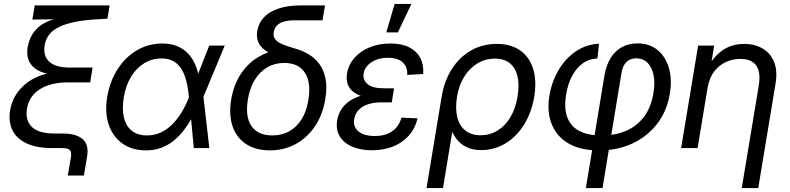

<svg xmlns="http://www.w3.org/2000/svg" viewBox="-20 -755 4028 979"><path d="M325.7 140.1 341.8 45.4Q344.7 28.3 341.1 18.3Q337.4 8.3 325.9 4.2Q314.5 0 293 0H243.2Q167.5 0 116.7 -23.4Q65.9 -46.9 43.9 -90.1Q22 -133.3 31.7 -193.4Q39.1 -236.3 60.1 -270Q81.1 -303.7 111.6 -328.1Q142.1 -352.5 178.5 -366.9Q214.8 -381.3 252.9 -385.3L254.4 -374.5Q223.1 -377 196.5 -386.2Q169.9 -395.5 150.9 -412.6Q131.8 -429.7 123.8 -454.8Q115.7 -480 121.1 -514.6Q128.9 -560.5 153.8 -592.8Q178.7 -625 216.8 -642.8Q254.9 -660.6 300.8 -663.6L302.7 -657.2L145 -655.3L157.2 -727.5H539.1L527.8 -659.7L463.9 -655.8Q349.6 -648.9 284.2 -618.9Q218.8 -588.9 208 -524.9Q198.7 -471.7 230.5 -441.2Q262.2 -410.6 335 -410.6H452.1L439.9 -335H325.7Q268.1 -335 223.9 -319.6Q179.7 -304.2 152.3 -274.4Q125 -244.6 117.7 -202.1Q107.9 -141.1 142.6 -107.7Q177.2 -74.2 258.3 -74.2H299.3Q368.2 -74.2 401.4 -45.7Q434.6 -17.1 423.8 45.4L407.7 140.1Z M724.6 11.7Q653.3 11.7 604.2 -23.2Q555.2 -58.1 534.4 -119.4Q513.7 -180.7 526.4 -259.8Q540 -340.3 579.3 -401.9Q618.7 -463.4 677.7 -498.3Q736.8 -533.2 808.1 -533.2Q848.6 -533.2 880.1 -521Q911.6 -508.8 934.3 -486.6Q957 -464.4 971.7 -433.8Q986.3 -403.3 993.2 -366.2H1023.4L1017.1 -262.7L1047.4 0H968.3L943.4 -262.7Q939 -307.1 929.7 -343.3Q920.4 -379.4 904.3 -404.5Q888.2 -429.7 863.5 -443.4Q838.9 -457 803.7 -457Q755.4 -457 715.3 -432.6Q675.3 -408.2 648.4 -364Q621.6 -319.8 611.3 -259.8Q601.6 -200.2 611.8 -156.2Q622.1 -112.3 651.9 -88.4Q681.6 -64.5 730 -64.5Q766.1 -64.5 797.4 -78.4Q828.6 -92.3 855.5 -118.2Q882.3 -144 904.5 -179.9Q926.8 -215.8 943.8 -259.8L1046.9 -522.5H1126L1016.6 -259.8L988.8 -156.2H960Q939.9 -120.1 916.3 -89.6Q892.6 -59.1 864 -36.4Q835.4 -13.7 801 -1Q766.6 11.7 724.6 11.7Z M1356 11.7Q1284.2 11.7 1235.4 -20Q1186.5 -51.8 1166.3 -109.9Q1146 -168 1158.7 -246.6Q1171.9 -326.2 1211.4 -383.3Q1251 -440.4 1310.1 -471.4Q1369.1 -502.4 1440.4 -502.4L1433.1 -458Q1395.5 -466.3 1367.2 -478.5Q1338.9 -490.7 1320.3 -507.8Q1301.8 -524.9 1294.4 -547.6Q1287.1 -570.3 1292 -598.6Q1298.8 -638.2 1326.2 -667Q1353.5 -695.8 1400.9 -711.7Q1448.2 -727.5 1515.1 -727.5H1637.2L1624.5 -651.4H1482.9Q1450.2 -651.4 1427.5 -644.8Q1404.8 -638.2 1392.1 -625Q1379.4 -611.8 1376 -592.8Q1372.1 -571.8 1381.1 -558.1Q1390.1 -544.4 1408.2 -534.9Q1426.3 -525.4 1450 -518.3Q1473.6 -511.2 1499.5 -502.9Q1527.3 -494.1 1556.4 -476.6Q1585.4 -459 1607.7 -429.7Q1629.9 -400.4 1639.4 -356.2Q1648.9 -312 1638.7 -250Q1625.5 -169.4 1585.7 -110.6Q1545.9 -51.8 1486.8 -20Q1427.7 11.7 1356 11.7ZM1368.7 -64.5Q1417 -64.5 1455.1 -85.7Q1493.2 -106.9 1518.6 -147.9Q1543.9 -189 1552.7 -247.6Q1566.9 -335.4 1534.2 -384.8Q1501.5 -434.1 1429.2 -434.1Q1381.3 -434.1 1343 -411.9Q1304.7 -389.6 1279.1 -347.9Q1253.4 -306.2 1243.7 -246.6Q1229.5 -158.7 1262.7 -111.6Q1295.9 -64.5 1368.7 -64.5Z M1877 11.2Q1818.8 11.2 1775.9 -7.1Q1732.9 -25.4 1712.2 -60.1Q1691.4 -94.7 1699.2 -142.1Q1705.1 -174.3 1722.2 -200Q1739.3 -225.6 1768.1 -243.7Q1796.9 -261.7 1836.7 -271.2Q1876.5 -280.8 1926.8 -280.8H1985.4L1977.5 -232.9H1921.4Q1884.8 -232.9 1856 -223.1Q1827.1 -213.4 1809.1 -194.6Q1791 -175.8 1786.1 -148.4Q1779.3 -107.9 1807.9 -84.7Q1836.4 -61.5 1891.1 -61.5Q1928.2 -61.5 1955.3 -72.5Q1982.4 -83.5 2000.5 -104.2Q2018.6 -125 2027.3 -155.3L2109.4 -151.4Q2095.7 -97.2 2062.3 -61Q2028.8 -24.9 1981.2 -6.8Q1933.6 11.2 1877 11.2ZM1927.7 -250.5Q1877.9 -250.5 1841.8 -259.5Q1805.7 -268.6 1783.4 -285.2Q1761.2 -301.8 1752.9 -325.9Q1744.6 -350.1 1749.5 -380.4Q1757.3 -425.8 1787.6 -460.2Q1817.9 -494.6 1865 -513.9Q1912.1 -533.2 1970.2 -533.2Q2028.3 -533.2 2066.7 -513.7Q2105 -494.1 2123 -459.5Q2141.1 -424.8 2137.7 -377.9L2056.2 -373Q2059.1 -412.6 2033.9 -436.5Q2008.8 -460.4 1958 -460.4Q1908.2 -460.4 1873.8 -437.5Q1839.4 -414.6 1834 -379.9Q1829.1 -347.7 1854.2 -326.2Q1879.4 -304.7 1939 -304.7H1989.3L1980.5 -250.5ZM1949.7 -589.8 1992.2 -734.9H2077.6L2008.8 -589.8Z M2154.8 204.1 2231.9 -261.7Q2245.6 -343.8 2284.7 -404.3Q2323.7 -464.8 2382.3 -498Q2440.9 -531.2 2512.7 -531.2Q2584 -531.2 2631.6 -498.3Q2679.2 -465.3 2698.2 -404.8Q2717.3 -344.2 2704.1 -262.2Q2690.4 -180.7 2652.1 -119.4Q2613.8 -58.1 2557.4 -23.9Q2501 10.3 2434.1 10.3Q2395 10.3 2366.7 -1.5Q2338.4 -13.2 2319.1 -33.4Q2299.8 -53.7 2287.6 -79.6H2285.6L2238.8 204.1ZM2430.7 -65.4Q2478.5 -65.4 2517.6 -89.6Q2556.6 -113.8 2582.8 -158Q2608.9 -202.1 2618.7 -261.2Q2628.9 -320.8 2618.9 -364.7Q2608.9 -408.7 2579.8 -432.4Q2550.8 -456.1 2502.9 -456.1Q2454.6 -456.1 2414.6 -431.9Q2374.5 -407.7 2347.2 -364Q2319.8 -320.3 2310.1 -261.2Q2300.8 -202.1 2311.5 -158Q2322.3 -113.8 2352.5 -89.6Q2382.8 -65.4 2430.7 -65.4Z M2967.3 204.1 3062 -369.6Q3070.8 -422.4 3093.5 -459Q3116.2 -495.6 3150.9 -514.6Q3185.5 -533.7 3230.5 -533.7Q3291.5 -533.7 3332.8 -500Q3374 -466.3 3390.9 -408.2Q3407.7 -350.1 3395.5 -277.3Q3380.9 -188.5 3330.6 -123.5Q3280.3 -58.6 3204.6 -23.4Q3128.9 11.7 3037.6 11.7H3029.8Q2940.4 11.7 2879.9 -22.9Q2819.3 -57.6 2793.5 -121.1Q2767.6 -184.6 2781.7 -269.5Q2793.9 -339.8 2828.4 -398.2Q2862.8 -456.5 2915.5 -492.7Q2968.3 -528.8 3034.2 -532.2L3026.4 -457Q2982.4 -455.1 2949.7 -430.7Q2917 -406.2 2896 -365.5Q2875 -324.7 2866.7 -272.9Q2855 -202.6 2872.8 -156.2Q2890.6 -109.9 2934.1 -87.2Q2977.5 -64.5 3042.5 -64.5H3050.3Q3118.7 -64.5 3173.6 -88.4Q3228.5 -112.3 3264.4 -160.4Q3300.3 -208.5 3311.5 -279.8Q3320.8 -331.5 3312.5 -371.8Q3304.2 -412.1 3282 -434.8Q3259.8 -457.5 3224.1 -457.5Q3204.1 -457.5 3188.7 -449.2Q3173.3 -440.9 3163.3 -425Q3153.3 -409.2 3149.4 -385.7L3052.2 204.1Z M3587.9 -307.6 3537.1 0H3453.1L3539.6 -522.5H3621.6L3600.6 -395.5H3579.6Q3604.5 -443.4 3634 -473.1Q3663.6 -502.9 3698.5 -517.1Q3733.4 -531.2 3773.9 -531.2Q3826.7 -531.2 3866.9 -508.5Q3907.2 -485.8 3926.5 -440.4Q3945.8 -395 3934.1 -326.2L3846.2 204.1H3762.2L3849.1 -319.8Q3859.9 -386.2 3836.2 -420.4Q3812.5 -454.6 3754.9 -454.6Q3716.8 -454.6 3681.9 -439Q3647 -423.3 3621.8 -390.9Q3596.7 -358.4 3587.9 -307.6Z"/></svg>

Font: Inter 28pt
Style: Italic
Weight: 400
Italic angle: -9.3988°
Designer: Rasmus Andersson
Foundry: rsms
Version: Version 4.001;git-66647c0bb